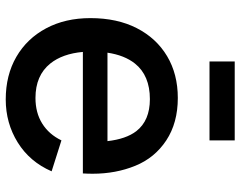

<svg xmlns="http://www.w3.org/2000/svg" viewBox="-101 -683 798 636"><g transform="rotate(90 298.0 -365.0)"><path d="M183.5 -660V-743.5H445V-660ZM309.5 15Q229 15 168.2 -20.2Q107.5 -55.5 73.8 -118.8Q40 -182 40 -265.5Q40 -354 73.2 -419Q106.5 -484 166 -519.5Q225.5 -555 304.5 -555Q387 -555 445 -516.8Q503 -478.5 529.2 -414Q555.5 -349.5 555.5 -273Q555.5 -257 554.5 -240.5H152Q158 -173 190.5 -132.5Q230 -83.5 304.5 -83.5Q353.5 -83.5 389.2 -105.8Q425 -128 445 -169.5L547.5 -137Q516 -64.5 452 -24.8Q388 15 309.5 15ZM447.5 -322Q440.5 -383.5 414.5 -417.5Q379.5 -462.5 308.5 -462.5Q230 -462.5 190.5 -413Q163 -378.5 154.5 -322Z"/></g></svg>

Font: Cns Manrope SemBd
Style: Regular
Weight: 600
Designer: Mikhail Sharanda
Foundry: Mikhail Sharanda
Version: Version 4.504